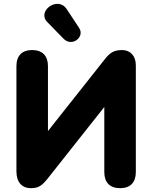

<svg xmlns="http://www.w3.org/2000/svg" viewBox="-20 -976 796 1005"><path d="M142 9C183 9 201 -6 230 -42L526 -416V-75C526 -21 555 9 609 9C662 9 691 -21 691 -75V-634C691 -683 663 -714 619 -714C576 -714 555 -700 527 -664L231 -290V-630C231 -684 202 -714 148 -714C95 -714 66 -684 66 -630V-79C66 -22 95 9 142 9ZM228 -860 313 -773C357 -728 426 -783 394 -830L328 -930C281 -998 171 -917 228 -860Z"/></svg>

Font: SN Pro Heavy
Style: Regular
Weight: 800
Designer: Tobias Whetton
Foundry: Supernotes
Version: Version 1.001;Glyphs 3.2 (3249)